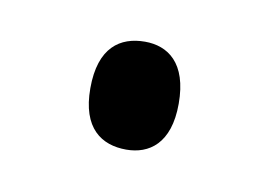

<svg xmlns="http://www.w3.org/2000/svg" viewBox="-31 -138 258 184"><g transform="rotate(10 98.0 -46.5)"><path d="M99 6C121 6 141 -7 141 -46C141 -86 121 -99 99 -99C75 -99 55 -86 55 -46C55 -7 75 6 99 6Z"/></g></svg>

Font: Noto Serif Myanmar Condensed Light
Style: Regular
Weight: 300
Width: 3
Designer: Ben Mitchell and the Monotype Design Team
Foundry: Monotype Imaging Inc.
Version: Version 2.106